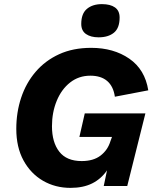

<svg xmlns="http://www.w3.org/2000/svg" viewBox="-20 -902 755 931"><path d="M322 9Q248 9 188.5 -25.5Q129 -60 94 -124Q59 -188 59 -277Q59 -357 82.5 -428Q106 -499 152.5 -553.5Q199 -608 266.5 -639Q334 -670 422 -670Q531 -670 607 -617.5Q683 -565 699 -464L537 -433Q530 -483 500 -509Q470 -535 418 -535Q362 -535 320 -502Q278 -469 255 -413Q232 -357 232 -290Q232 -212 267.5 -166.5Q303 -121 376 -121Q433 -121 467.5 -147.5Q502 -174 515 -216L523 -238H365L391 -352H685L597 0H483L499 -76Q470 -34 426.5 -12.5Q383 9 322 9ZM458 -721Q420 -721 397 -737Q374 -753 374 -786Q374 -836 401.5 -859Q429 -882 474 -882Q515 -882 537.5 -866Q560 -850 560 -817Q560 -766 532.5 -743.5Q505 -721 458 -721Z"/></svg>

Font: Work Sans
Style: Bold Italic
Weight: 700
Italic angle: -13°
Designer: Wei Huang
Foundry: Wei Huang
Version: Version 2.010; ttfautohint (v1.8.3)